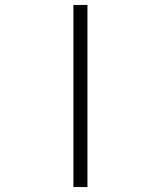

<svg xmlns="http://www.w3.org/2000/svg" viewBox="-20 -751 646 771"><path d="M274.9 0V-731H331.1V0Z"/></svg>

Font: XB Kayhan
Style: Regular
Weight: 400
Designer: Behnam
Foundry: Irmug
Version: Version 7.300 2009